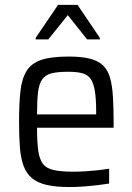

<svg xmlns="http://www.w3.org/2000/svg" viewBox="-20 -746 534 774"><path d="M260.2 8Q204.8 8 167.9 -0.6Q130.9 -9.2 108.8 -27.8Q86.8 -46.3 75.3 -76.6Q63.8 -106.9 60.3 -151.1Q56.8 -195.3 56.8 -254Q56.8 -326.8 62.2 -377.3Q67.5 -427.8 86.8 -459.4Q106.2 -490.9 146.2 -504.5Q186.3 -518 256.7 -518Q309.5 -518 342.9 -509.4Q376.3 -500.8 395.7 -482Q415 -463.1 423.7 -432.1Q432.5 -401 435.2 -356.8Q438 -312.7 438 -255.5V-231H129.3Q129.3 -176.4 133.8 -141.2Q138.3 -106.1 152.1 -86.8Q166 -67.5 195.5 -60.7Q224.9 -53.9 275 -53.9Q297.3 -53.9 322.4 -55.3Q347.4 -56.8 372.9 -59.5Q398.3 -62.3 420 -65.7V-6.1Q401.9 -3.1 375.1 0.2Q348.3 3.5 318.2 5.7Q288.2 8 260.2 8ZM367.7 -266.3V-294.4Q367.7 -349.1 362 -381.4Q356.4 -413.7 343.9 -430Q331.4 -446.3 309.3 -451.5Q287.2 -456.7 254.3 -456.7Q212.7 -456.7 188 -450.5Q163.3 -444.4 150.3 -426.2Q137.3 -408 133.3 -374.1Q129.3 -340.2 129.3 -284.8H386.7ZM123.9 -587.3V-593.4L214.1 -726.4H292.7L382.4 -593.4V-587.3H331L253.4 -685L174.8 -587.3Z"/></svg>

Font: Saira Thin SemiCondensed
Style: Regular
Weight: 100
Width: 4
Version: Version 1.101